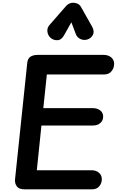

<svg xmlns="http://www.w3.org/2000/svg" viewBox="-20 -1414 872 1434"><path d="M163 0Q122 0 105.5 -22.2Q89 -44.5 92.5 -76.5L183.5 -944Q187 -976.5 207 -990.2Q227 -1004 263 -1004H753.5Q789.5 -1004 811 -985Q832.5 -966 832.5 -936.5Q832.5 -907 813.2 -882.5Q794 -858 758.5 -858H330L303.5 -606.5H671.5Q705.5 -606.5 728 -589.8Q750.5 -573 750.5 -542.5Q750.5 -515 730 -495.8Q709.5 -476.5 672.5 -476.5H289.5L255 -142.5H662.5Q699.5 -142.5 720 -123Q740.5 -103.5 740.5 -76Q740.5 -46 721.8 -23Q703 0 667.5 0ZM632.5 -1119Q605.5 -1111 580.8 -1122.5Q556 -1134 546.5 -1159L513 -1247.5L459 -1151.5Q439 -1115 409 -1113.8Q379 -1112.5 357.5 -1131.5Q337 -1151 334 -1178.5Q331 -1206 349.5 -1227L474 -1369.5Q485 -1382 498.8 -1387.8Q512.5 -1393.5 526.5 -1393.5Q543.5 -1393.5 559.2 -1386.5Q575 -1379.5 585.5 -1361L667 -1216.5Q687.5 -1180 673.8 -1153.8Q660 -1127.5 632.5 -1119Z"/></svg>

Font: Edu NSW ACT Cursive
Style: Regular
Weight: 400
Designer: Tina and Corey Anderson, Eben Sorkin, Mirko Velimirovic
Foundry: Sorkin Type Co.
Version: Version 2.000